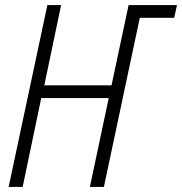

<svg xmlns="http://www.w3.org/2000/svg" viewBox="-20 -734 715 754"><path d="M14 0H69L142 -349H407L333 0H388L529 -664H664L675 -714H485L418 -399H154L220 -714H166Z"/></svg>

Font: Noto Sans Condensed Light
Style: Italic
Weight: 300
Width: 3
Italic angle: -12°
Designer: Monotype Design Team
Foundry: Monotype Imaging Inc.
Version: Version 2.013